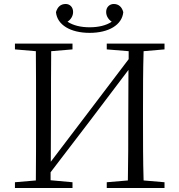

<svg xmlns="http://www.w3.org/2000/svg" viewBox="-20 -944 900 964"><path d="M430 -779C526 -779 593 -819 599 -883C592 -910 575 -924 551 -924C531 -924 513 -909 513 -884C513 -865 523 -847 541 -835C513 -816 474 -807 430 -807C386 -807 348 -816 319 -835C337 -847 347 -865 347 -884C347 -909 330 -924 310 -924C285 -924 269 -910 261 -883C267 -819 334 -779 430 -779ZM516 -696 626 -687V-647L428 -386L235 -132L236 -390C236 -490 236 -590 237 -687L344 -696V-725H55V-696L160 -687C161 -590 161 -490 161 -390V-335C161 -235 161 -136 160 -38L55 -29V0H344V-29L234 -39V-79L429 -334L625 -593L624 -341C624 -236 624 -136 622 -38L516 -29V0H806V-29L701 -38C698 -137 698 -235 698 -335V-390C698 -490 698 -590 701 -687L806 -696V-725H516Z"/></svg>

Font: Noto Serif CJK TC Light
Style: Regular
Weight: 300
Designer: Ryoko NISHIZUKA 西塚涼子 (kana & ideographs); Frank Grießhammer (Latin, Greek & Cyrillic); Wenlong ZHANG 张文龙 (bopomofo); San
Foundry: Adobe
Version: Version 2.001;hotconv 1.1.0;makeotfexe 2.6.0